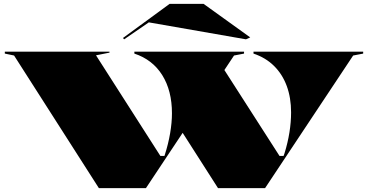

<svg xmlns="http://www.w3.org/2000/svg" viewBox="-20 -976 1909 996"><path d="M1111 0 923 -294 1138 -622 1430 -167H1451L1456 -181Q1473 -236 1481.5 -289.5Q1490 -343 1490 -393Q1490 -469 1467.5 -530Q1445 -591 1401.5 -634Q1358 -677 1295 -698V-708H1864V-698L1812 -688L1355 0ZM493 0 53 -688 5 -698V-708H548V-703L478 -689L812 -167H833L835 -173Q853 -229 862.5 -284.5Q872 -340 872 -388Q872 -506 821.5 -586.5Q771 -667 677 -698V-708H1246V-698L1194 -688L737 0ZM624 -772 618 -779 860 -956H1036L1278 -782L1256 -772L752 -860Z"/></svg>

Font: Kalnia Expanded
Style: Bold
Weight: 700
Width: 7
Designer: Frida Medrano
Foundry: Frida Medrano
Version: Version 1.105